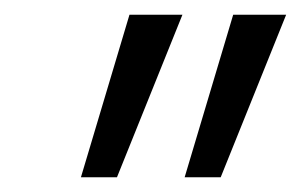

<svg xmlns="http://www.w3.org/2000/svg" viewBox="-20 -775 409 261"><path d="M231 -534 297 -755H369L280 -534ZM90 -534 156 -755H228L139 -534Z"/></svg>

Font: DM Sans 9pt Light
Style: Italic
Weight: 300
Italic angle: -10°
Version: Version 4.004;gftools[0.9.30]